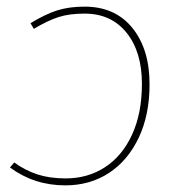

<svg xmlns="http://www.w3.org/2000/svg" viewBox="-20 -549 543 579"><path d="M431 -295Q431 -202 398 -133Q365 -64 308 -27Q251 10 177 10Q83 10 10 -44L23 -59Q56 -35 93 -23Q130 -11 178 -11Q245 -11 297 -45Q349 -79 378.5 -143.5Q408 -208 408 -296Q408 -393 361.5 -450.5Q315 -508 235 -508Q189 -508 156.5 -497.5Q124 -487 82 -462L72 -479Q116 -506 152 -517.5Q188 -529 235 -529Q327 -529 379 -465Q431 -401 431 -295Z"/></svg>

Font: Fira Sans Thin
Style: Italic
Weight: 250
Italic angle: -8°
Designer: Carrois Corporate & Edenspiekermann AG
Foundry: Carrois Corporate GbR & Edenspiekermann AG
Version: Version 4.203